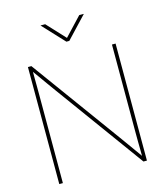

<svg xmlns="http://www.w3.org/2000/svg" viewBox="-135 -1051 993 1153"><g transform="rotate(-15 361.5 -474.5)"><path d="M88.9 0V-727.5H110.4L512.2 -175.3Q530.8 -149.9 548.8 -124.5Q566.9 -99.1 585 -74Q603 -48.8 621.1 -23.4H612.8Q612.8 -48.8 612.3 -74Q611.8 -99.1 611.6 -124.5Q611.3 -149.9 611.3 -175.3V-727.5H633.8V0H612.3L211.4 -551.3Q192.9 -576.7 174.8 -602.1Q156.7 -627.4 138.7 -652.8Q120.6 -678.2 102.1 -703.6H110.4Q110.4 -678.2 110.6 -652.8Q110.8 -627.4 111.1 -602.1Q111.3 -576.7 111.3 -551.3V0ZM255.4 -949.2 360.8 -835.9 467.3 -949.2H495.1V-948.2L369.6 -814.9H351.6L227.1 -948.2V-949.2Z"/></g></svg>

Font: Inter 28pt Thin
Style: Regular
Weight: 250
Designer: Rasmus Andersson
Foundry: rsms
Version: Version 4.001;git-66647c0bb